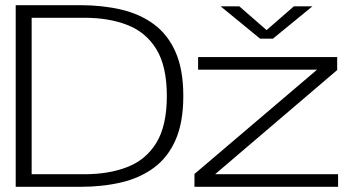

<svg xmlns="http://www.w3.org/2000/svg" viewBox="-20 -720 1340 740"><path d="M40.5 0V-700H290.5Q374.5 -700 446.5 -683.2Q518.5 -666.5 572.5 -627Q626.5 -587.5 656.5 -519.8Q686.5 -452 686.5 -350Q686.5 -248 656.5 -180.2Q626.5 -112.5 572.5 -73Q518.5 -33.5 446.5 -16.8Q374.5 0 290.5 0ZM830.5 -695.5H902.5L1007.5 -604L1112.5 -695.5H1184L1032 -571H982.5ZM102 -48.5H305.5Q400 -48.5 471.5 -76.5Q543 -104.5 583 -170.2Q623 -236 623 -350Q623 -464 583 -529.8Q543 -595.5 471.5 -623.5Q400 -651.5 305.5 -651.5H102ZM729.5 0V-49.5L1202 -451.5H743.5V-500H1279.5V-450L809 -48.5H1283V0Z"/></svg>

Font: Trispace Expanded ExtraLight
Style: Regular
Weight: 200
Width: 7
Designer: Tyler Finck
Foundry: Etcetera Type Company
Version: Version 1.210; ttfautohint (v1.8.3)